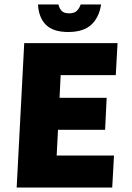

<svg xmlns="http://www.w3.org/2000/svg" viewBox="-20 -844 596 864"><path d="M89 -650H509L501 -506H253L248 -404H460L453 -260H241L235 -144H493L485 0H55ZM287 -700Q219 -700 186.5 -732.5Q154 -765 151 -824H243Q247 -806 257.5 -795Q268 -784 291 -784Q314 -784 325.5 -795Q337 -806 343 -824H435Q426 -765 390.5 -732.5Q355 -700 287 -700Z"/></svg>

Font: Kilde Sans Black
Style: Regular
Weight: 900
Italic angle: -3°
Designer: Paul D. Hunt
Foundry: Adobe Systems Incorporated
Version: Version 1.050;PS Version 1.000;hotconv 1.0.70;makeotf.lib2.5